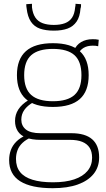

<svg xmlns="http://www.w3.org/2000/svg" viewBox="-20 -769 556 1009"><path d="M257 220Q144 220 86 183.5Q28 147 28 72Q28 44 37 19.5Q46 -5 66 -25Q86 -45 118 -59L148 -49Q117 -36 98.5 -18.5Q80 -1 72 20.5Q64 42 64 66Q64 108 85.5 135Q107 162 150.5 175.5Q194 189 258 189Q325 189 370.5 173.5Q416 158 440 129Q464 100 464 60Q464 28 451 7.5Q438 -13 412.5 -23.5Q387 -34 348 -34H193Q148 -34 118 -45.5Q88 -57 73.5 -79.5Q59 -102 59 -133Q59 -167 76.5 -194Q94 -221 130 -243L154 -231Q124 -214 108 -191.5Q92 -169 92 -140Q92 -108 116 -88.5Q140 -69 193 -69H355Q428 -69 464.5 -37Q501 -5 501 58Q501 109 472 145Q443 181 389 200.5Q335 220 257 220ZM258 -207Q163 -207 116 -248.5Q69 -290 69 -374Q69 -458 116 -500Q163 -542 258 -542Q353 -542 399.5 -500Q446 -458 446 -374Q446 -290 399.5 -248.5Q353 -207 258 -207ZM258 -237Q335 -237 371.5 -270Q408 -303 408 -374Q408 -446 371.5 -479Q335 -512 258 -512Q181 -512 144 -479Q107 -446 107 -374Q107 -303 144 -270Q181 -237 258 -237ZM388 -481 369 -504Q381 -533 406.5 -548Q432 -563 467 -563Q476 -563 483 -562.5Q490 -562 499 -560L496 -526Q489 -528 482 -528.5Q475 -529 467 -529Q439 -529 419.5 -517.5Q400 -506 388 -481ZM263 -608Q220 -608 190 -618.5Q160 -629 142.5 -655Q125 -681 120 -725Q119 -730 118.5 -735.5Q118 -741 118 -747L148 -749Q148 -744 148 -739.5Q148 -735 148 -731Q152 -697 166 -676.5Q180 -656 204.5 -647Q229 -638 263 -638Q297 -638 321 -647Q345 -656 358.5 -676Q372 -696 375 -731Q376 -735 376.5 -739.5Q377 -744 377 -749L406 -747Q406 -741 405.5 -735Q405 -729 403 -724Q400 -681 382.5 -655.5Q365 -630 335.5 -619Q306 -608 263 -608Z"/></svg>

Font: Georama ExtraLight
Style: Regular
Weight: 250
Version: Version 1.001